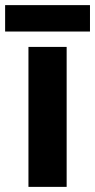

<svg xmlns="http://www.w3.org/2000/svg" viewBox="-33 -729 371 749"><path d="M227 0H78V-546H227ZM318 -709V-606H-13V-709Z"/></svg>

Font: Noto Naskh Arabic
Style: Regular
Weight: 400
Designer: Monotype Design Team, David Williams, Mohamad Dakak and Nizar Qandah
Foundry: Monotype Imaging Inc.
Version: Version 2.013